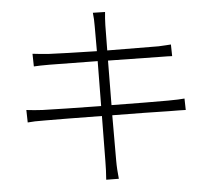

<svg xmlns="http://www.w3.org/2000/svg" viewBox="-55 -839 1048 937"><g transform="rotate(5 468.5 -370.5)"><path d="M81 -268 93 -208C114 -214 138 -219 175 -225C225 -234 335 -252 451 -271C469 -162 484 -70 487 -53C492 -23 496 5 499 37L560 27C552 0 544 -33 539 -62C536 -78 520 -170 501 -279C609 -297 714 -314 775 -323C812 -329 839 -334 856 -336L845 -391C827 -386 804 -381 766 -374C711 -364 604 -346 493 -328L457 -543L708 -583C732 -587 757 -591 767 -592L756 -648C743 -645 725 -640 697 -634C651 -626 551 -609 449 -592C438 -658 430 -705 429 -714C426 -734 423 -760 422 -778L363 -769C369 -749 374 -728 378 -703C380 -694 388 -648 399 -584C300 -569 207 -555 165 -550C133 -547 109 -545 87 -544L99 -483C117 -487 143 -493 174 -498C216 -505 309 -520 407 -536L443 -319C325 -300 211 -282 160 -275C137 -272 103 -269 81 -268Z"/></g></svg>

Font: GenEiGothic-pro-Light
Style: Regular
Weight: 300
Designer: Ryoko NISHIZUKA (kana & ideographs); Paul D. Hunt (Latin, Greek & Cyrillic); Wenlong ZHANG (bopomofo); Sandoll Communica
Foundry: Adobe Systems Incorporated; o_tamon
Version: Version 1.000.140830